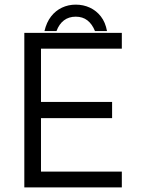

<svg xmlns="http://www.w3.org/2000/svg" viewBox="-20 -809 621 829"><path d="M85 0V-667H506V-599H157V-369H464V-299H157V-68H506V0ZM307 -789Q340 -789 368 -776Q396 -763 415.5 -738Q435 -713 442 -675H390Q378 -705 357.5 -721Q337 -737 307 -737Q277 -737 256 -721Q235 -705 224 -675H172Q181 -713 200.5 -738Q220 -763 247.5 -776Q275 -789 307 -789Z"/></svg>

Font: Maven Pro
Style: Regular
Weight: 400
Designer: Joe Prince
Foundry: Joe Prince
Version: Version 2.103